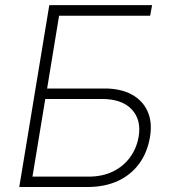

<svg xmlns="http://www.w3.org/2000/svg" viewBox="-20 -748 688 768"><path d="M57.1 0 177.2 -727.5H588.4L580.6 -685.1H216.3L168.5 -394H395.5Q461.4 -394.5 506.1 -370.4Q550.8 -346.2 570.3 -302.7Q589.8 -259.3 580.1 -200.7Q569.8 -138.7 537.1 -93.8Q504.4 -48.8 451.9 -24.4Q399.4 0 329.6 0ZM109.9 -41.5H336.9Q391.1 -42 432.4 -62.3Q473.6 -82.5 500 -118.4Q526.4 -154.3 534.7 -201.7Q545.9 -269 506.8 -310.5Q467.8 -352.1 387.7 -352.1H161.1Z"/></svg>

Font: Inter 16pt ExtraLight
Style: Italic
Weight: 250
Italic angle: -9.3988°
Version: Version 4.001;git-66647c0bb